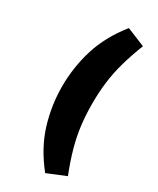

<svg xmlns="http://www.w3.org/2000/svg" viewBox="-231 -791 868 1057"><g transform="rotate(30 203.5 -263.0)"><path d="M255 198Q168 89 132.5 -26.5Q97 -142 97 -263Q97 -384 132.5 -499.5Q168 -615 255 -724L372 -676Q341 -597 322.5 -530.5Q304 -464 296 -399.5Q288 -335 288 -263Q288 -192 296 -127Q304 -62 322.5 4.5Q341 71 372 150Z"/></g></svg>

Font: Nunito Sans 12pt ExtraLight Black
Style: Regular
Weight: 900
Version: Version 3.101;gftools[0.9.27]